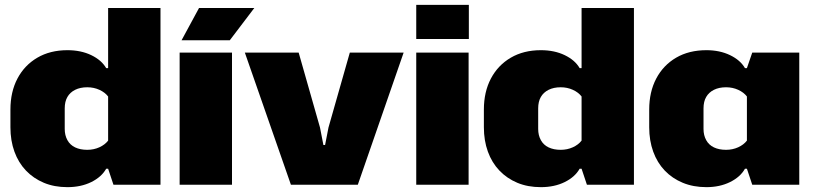

<svg xmlns="http://www.w3.org/2000/svg" viewBox="-20 -762 3357 792"><path d="M258 10Q204 10 161 -8Q118 -26 87 -58.5Q56 -91 39.5 -136.5Q23 -182 23 -237V-310Q23 -383 52 -438Q81 -493 134 -524Q187 -555 258 -555Q314 -555 356.5 -534.5Q399 -514 418 -481H426V-729H642V0H448L426 -66H418Q399 -32 356.5 -11Q314 10 258 10ZM340 -144Q367 -144 390 -154.5Q413 -165 426 -182V-364Q413 -381 390 -391.5Q367 -402 340 -402Q311 -402 290 -391.5Q269 -381 258 -362Q247 -343 247 -315V-230Q247 -204 258 -184Q269 -164 290 -154Q311 -144 340 -144Z M721 0V-545H937V0ZM729 -596 801 -729H1029L928 -596Z M1180 0 990 -545H1212L1300 -236L1314 -164H1321L1335 -236L1423 -545H1645L1456 0Z M1697 0V-545H1913V0ZM1697 -601V-742H1914V-601Z M2211 10Q2157 10 2114 -8Q2071 -26 2040 -58.5Q2009 -91 1992.5 -136.5Q1976 -182 1976 -237V-310Q1976 -383 2005 -438Q2034 -493 2087 -524Q2140 -555 2211 -555Q2267 -555 2309.5 -534.5Q2352 -514 2371 -481H2379V-729H2595V0H2401L2379 -66H2371Q2352 -32 2309.5 -11Q2267 10 2211 10ZM2293 -144Q2320 -144 2343 -154.5Q2366 -165 2379 -182V-364Q2366 -381 2343 -391.5Q2320 -402 2293 -402Q2264 -402 2243 -391.5Q2222 -381 2211 -362Q2200 -343 2200 -315V-230Q2200 -204 2211 -184Q2222 -164 2243 -154Q2264 -144 2293 -144Z M2894 10Q2840 10 2796.5 -8Q2753 -26 2722 -58.5Q2691 -91 2674.5 -136.5Q2658 -182 2658 -237V-310Q2658 -383 2687 -438Q2716 -493 2769 -524Q2822 -555 2894 -555Q2949 -555 2991.5 -534.5Q3034 -514 3053 -481H3061L3083 -545H3277V0H3083L3061 -66H3053Q3034 -32 2991.5 -11Q2949 10 2894 10ZM2975 -144Q3002 -144 3025 -154.5Q3048 -165 3061 -182V-364Q3048 -381 3025 -391.5Q3002 -402 2975 -402Q2946 -402 2925 -391.5Q2904 -381 2893 -362Q2882 -343 2882 -315V-230Q2882 -204 2893 -184Q2904 -164 2925 -154Q2946 -144 2975 -144Z"/></svg>

Font: Hubot Sans Condensed ExtraLight Black
Style: Regular
Weight: 900
Version: Version 2.000